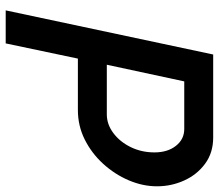

<svg xmlns="http://www.w3.org/2000/svg" viewBox="-66 -684 750 657"><g transform="rotate(90 308.5 -355.0)"><path d="M166 -710H450Q502 -710 539.5 -682.5Q577 -655 597 -611Q617 -567 617 -518Q617 -469 596.5 -421Q576 -373 540 -333.5Q504 -294 457 -270.5Q410 -247 356 -247H180L128 0H15ZM371 -346Q405 -346 435 -368.5Q465 -391 483 -428Q501 -465 501 -509Q501 -554 478.5 -582.5Q456 -611 421 -611H258L201 -346Z"/></g></svg>

Font: Raleway SemiBold
Style: Italic
Weight: 600
Italic angle: -12°
Designer: Matt McInerney, Pablo Impallari, Rodrigo Fuenzalida
Foundry: Matt McInerney, Pablo Impallari, Rodrigo Fuenzalida
Version: Version 4.026